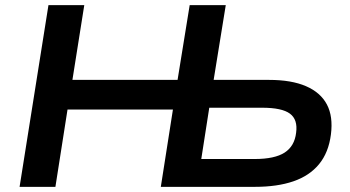

<svg xmlns="http://www.w3.org/2000/svg" viewBox="-20 -725 1358 745"><path d="M56 0 168 -705H307L261 -415H669L716 -705H856L809 -415H1024Q1111 -415 1167.5 -390.5Q1224 -366 1248.5 -319.5Q1273 -273 1264 -203Q1255 -133 1218 -88Q1181 -43 1118.5 -21.5Q1056 0 969 0H604L651 -300H242L195 0ZM761 -108H968Q1046 -108 1084.5 -133Q1123 -158 1129 -210Q1136 -261 1105 -284Q1074 -307 997 -307H792Z"/></svg>

Font: Nunito Sans 10pt SemiExpanded
Style: Bold Italic
Weight: 700
Width: 6
Italic angle: -9°
Designer: Vernon Adams
Foundry: Vernon Adams
Version: Version 3.101;gftools[0.9.27]